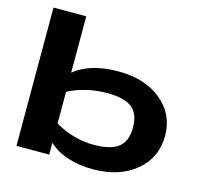

<svg xmlns="http://www.w3.org/2000/svg" viewBox="-109 -870 1060 1006"><g transform="rotate(15 421.0 -367.5)"><path d="M60.1 0V-750H237.8V-444.8Q324.2 -515.1 476.1 -515.1Q619.6 -515.1 709.2 -442.1Q798.8 -369.1 798.8 -251Q798.8 -132.3 709.5 -58.6Q620.1 15.1 476.1 15.1Q404.8 15.1 342.5 -4.6Q280.3 -24.4 237.8 -64V0ZM237.8 -168.9Q339.4 -109.9 450.2 -109.9Q540 -109.9 582.5 -142.6Q625 -175.3 625 -250Q625 -324.7 583 -357.4Q541 -390.1 450.2 -390.1Q332.5 -390.1 237.8 -340.8Z"/></g></svg>

Font: Messapia Bold
Style: Regular
Weight: 400
Designer: Luca Marsano
Foundry: Collletttivo
Version: Version 1.000;FEAKit 1.0